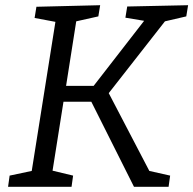

<svg xmlns="http://www.w3.org/2000/svg" viewBox="-20 -718 743 738"><path d="M261 -43 255 0H11L17 -43L102 -61L193 -634L113 -649L120 -692L365 -698L358 -655L273 -636L234 -388H340L534 -638L462 -650L469 -693L703 -698L696 -655L614 -636L398 -360L554 -61L634 -43L628 0H495L331 -327H224L182 -62Z"/></svg>

Font: Bitter
Style: Italic
Weight: 400
Italic angle: -9°
Designer: Sol Matas, and Bitter project Authors
Foundry: Sol Matas
Version: Version 2.001